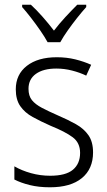

<svg xmlns="http://www.w3.org/2000/svg" viewBox="-20 -785 456 815"><path d="M375 -138Q375 -68 327.5 -29Q280 10 192 10Q144 10 106 0.5Q68 -9 41 -23V-79Q72 -61 111.5 -50Q151 -39 193 -39Q259 -39 289.5 -64.5Q320 -90 320 -136Q320 -179 288.5 -202.5Q257 -226 195 -251Q152 -270 118.5 -288.5Q85 -307 66 -334.5Q47 -362 47 -406Q47 -469 94 -505.5Q141 -542 221 -542Q263 -542 299.5 -533Q336 -524 367 -510L346 -464Q319 -477 286 -485.5Q253 -494 219 -494Q164 -494 132.5 -471.5Q101 -449 101 -408Q101 -378 115.5 -360Q130 -342 157.5 -327.5Q185 -313 226 -295Q268 -277 302 -258Q336 -239 355.5 -211Q375 -183 375 -138ZM182 -606Q170 -628 151 -655.5Q132 -683 111.5 -709.5Q91 -736 74 -755V-765H111Q135 -743 161 -713.5Q187 -684 209 -655Q232 -685 257 -712Q282 -739 308 -765H346V-755Q328 -735 307 -708.5Q286 -682 267 -655Q248 -628 236 -606Z"/></svg>

Font: Noto Sans Lao SemiCondensed Light
Style: Regular
Weight: 300
Width: 4
Designer: Monotype Design Team
Foundry: Monotype Imaging Inc.
Version: Version 2.003; ttfautohint (v1.8.4.7-5d5b)